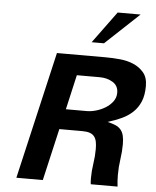

<svg xmlns="http://www.w3.org/2000/svg" viewBox="-63 -1033 881 1085"><g transform="rotate(5 377.5 -490.0)"><path d="M238 -722H516Q554 -722 596 -718Q638 -714 673 -699Q708 -684 731.5 -656Q755 -628 755 -580Q755 -528 740 -492Q725 -456 698 -430.5Q671 -405 635 -388.5Q599 -372 557 -359Q584 -353 602.5 -345Q621 -337 632.5 -323.5Q644 -310 649 -290Q654 -270 654 -241Q654 -199 647.5 -155.5Q641 -112 641 -66Q641 -49 642 -32Q643 -15 645 0H493Q492 -6 491.5 -14.5Q491 -23 491 -34Q491 -76 497.5 -117.5Q504 -159 504 -201Q504 -224 500.5 -241.5Q497 -259 488 -271Q479 -283 462.5 -289Q446 -295 419 -295H289L221 0H71ZM435 -410Q459 -410 487 -418Q515 -426 539.5 -441Q564 -456 580.5 -478Q597 -500 597 -528Q597 -568 565 -587.5Q533 -607 491 -607H361L316 -410ZM498 -800H428L560 -980H690Z"/></g></svg>

Font: Perun
Style: Bold Italic
Weight: 700
Italic angle: -12°
Foundry: Copyright (c) Stefan Peev, Context Ltd, 2016
Version: Version 1.027